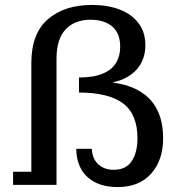

<svg xmlns="http://www.w3.org/2000/svg" viewBox="-20 -749 739 778"><path d="M33 0V-53H107V-494Q107 -613 174 -671Q241 -729 353 -729Q416 -729 464.5 -710.5Q513 -692 541 -655.5Q569 -619 569 -566Q569 -518 545.5 -482.5Q522 -447 476.5 -427.5Q431 -408 362 -408L378 -418Q437 -418 485 -405Q533 -392 568 -364.5Q603 -337 622 -293Q641 -249 641 -188Q641 -100 592.5 -45.5Q544 9 457 9L440 -61Q491 -61 514 -96.5Q537 -132 537 -188Q537 -287 478 -330.5Q419 -374 300 -374V-435Q359 -435 396 -450.5Q433 -466 450 -494Q467 -522 467 -559Q467 -615 434.5 -642Q402 -669 347 -669Q283 -669 246 -630Q209 -591 209 -511V0ZM457 9Q379 9 334.5 -31.5Q290 -72 289 -146H352Q354 -105 378.5 -83Q403 -61 440 -61Z"/></svg>

Font: Montagu Slab 24pt
Style: Regular
Weight: 400
Designer: Florian Karsten
Foundry: Florian Karsten
Version: Version 1.000